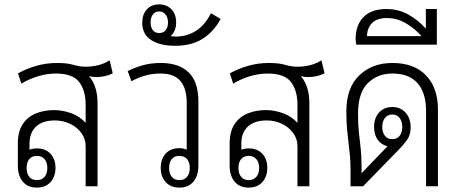

<svg xmlns="http://www.w3.org/2000/svg" viewBox="-20 -846 2091 872"><path d="M147 6Q106 6 83.5 -21Q61 -48 61 -95V-194Q61 -249 83.5 -282.5Q106 -316 143.5 -331Q181 -346 225 -346Q264 -346 303 -332Q342 -318 369 -288V-370Q369 -435 339.5 -473.5Q310 -512 234 -512Q192 -512 150.5 -499Q109 -486 77 -466L62 -513Q100 -534 145 -547Q190 -560 239 -560Q285 -560 313.5 -551.5Q342 -543 369 -543Q397 -543 424.5 -549.5Q452 -556 478 -572L492 -513Q459 -496 416 -496Q403 -496 385 -500V-499Q423 -455 423 -377V0H369V-183Q369 -214 350.5 -240.5Q332 -267 300 -283Q268 -299 229 -299Q174 -299 144 -271.5Q114 -244 114 -193V-166Q129 -172 148 -172Q187 -172 209.5 -147.5Q232 -123 232 -84Q232 -44 209.5 -19Q187 6 147 6ZM148 -28Q170 -28 182.5 -43Q195 -58 195 -83Q195 -108 182.5 -123Q170 -138 148 -138Q125 -138 113 -123.5Q101 -109 101 -83Q101 -58 113 -43Q125 -28 148 -28Z M881 -386V-95Q881 -48 858.5 -21Q836 6 795 6Q755 6 732.5 -19Q710 -44 710 -84Q710 -124 732.5 -148.5Q755 -173 794 -173Q813 -173 828 -166V-379Q828 -444 799.5 -478Q771 -512 709 -512Q671 -512 638.5 -502.5Q606 -493 577 -477L560 -523Q589 -538 626.5 -549Q664 -560 710 -560Q793 -560 837 -517Q881 -474 881 -386ZM794 -138Q772 -138 760 -123.5Q748 -109 748 -83Q748 -58 760 -43Q772 -28 795 -28Q817 -28 829.5 -43Q842 -58 842 -83Q842 -109 829.5 -123.5Q817 -138 794 -138Z M776 -638Q707 -638 666.5 -664Q626 -690 626 -743Q626 -780 646.5 -803Q667 -826 703 -826Q737 -826 758.5 -804Q780 -782 780 -744Q780 -705 755 -682Q767 -680 779 -680Q829 -680 870 -706Q911 -732 938 -786L982 -760Q951 -702 900.5 -670Q850 -638 776 -638ZM703 -696Q722 -696 732.5 -709Q743 -722 743 -744Q743 -766 732 -780Q721 -794 703 -794Q684 -794 674 -780Q664 -766 664 -744Q664 -722 674 -709Q684 -696 703 -696Z M1109 6Q1068 6 1045.5 -21Q1023 -48 1023 -95V-194Q1023 -249 1045.5 -282.5Q1068 -316 1105.5 -331Q1143 -346 1187 -346Q1226 -346 1265 -332Q1304 -318 1331 -288V-370Q1331 -435 1301.5 -473.5Q1272 -512 1196 -512Q1154 -512 1112.5 -499Q1071 -486 1039 -466L1024 -513Q1062 -534 1107 -547Q1152 -560 1201 -560Q1247 -560 1275.5 -551.5Q1304 -543 1331 -543Q1359 -543 1386.5 -549.5Q1414 -556 1440 -572L1454 -513Q1421 -496 1378 -496Q1365 -496 1347 -500V-499Q1385 -455 1385 -377V0H1331V-183Q1331 -214 1312.5 -240.5Q1294 -267 1262 -283Q1230 -299 1191 -299Q1136 -299 1106 -271.5Q1076 -244 1076 -193V-166Q1091 -172 1110 -172Q1149 -172 1171.5 -147.5Q1194 -123 1194 -84Q1194 -44 1171.5 -19Q1149 6 1109 6ZM1110 -28Q1132 -28 1144.5 -43Q1157 -58 1157 -83Q1157 -108 1144.5 -123Q1132 -138 1110 -138Q1087 -138 1075 -123.5Q1063 -109 1063 -83Q1063 -58 1075 -43Q1087 -28 1110 -28Z M1572 0V-74Q1572 -112 1569 -142Q1566 -172 1562.5 -200.5Q1559 -229 1556 -262.5Q1553 -296 1553 -340Q1553 -448 1612 -504Q1671 -560 1762 -560Q1861 -560 1915 -503.5Q1969 -447 1969 -349V0H1915V-342Q1915 -424 1876.5 -468Q1838 -512 1762 -512Q1695 -512 1650.5 -468.5Q1606 -425 1606 -328Q1606 -280 1610 -244.5Q1614 -209 1618 -173Q1622 -137 1622 -89V-59L1740 -182Q1712 -188 1695.5 -211Q1679 -234 1679 -269Q1679 -310 1701.5 -335Q1724 -360 1762 -360Q1799 -360 1822 -334.5Q1845 -309 1845 -267Q1845 -233 1828 -209.5Q1811 -186 1786 -161L1629 0ZM1762 -214Q1783 -214 1795 -229Q1807 -244 1807 -270Q1807 -294 1795 -310Q1783 -326 1762 -326Q1740 -326 1728 -310Q1716 -294 1716 -270Q1716 -245 1728 -229.5Q1740 -214 1762 -214Z M1598 -643 1595 -668Q1595 -732 1631 -768.5Q1667 -805 1734 -805Q1790 -805 1834.5 -780Q1879 -755 1914 -716V-805H1964V-643ZM1647 -682H1894Q1868 -713 1826.5 -738.5Q1785 -764 1737 -764Q1691 -764 1669 -740.5Q1647 -717 1647 -682Z"/></svg>

Font: Noto Sans Thai Looped SemiCondensed Light
Style: Regular
Weight: 300
Width: 4
Designer: Sasikarn Vongin, Ben Mitchell
Foundry: The Fontpad Ltd
Version: Version 1.001; ttfautohint (v1.8.4.7-5d5b)